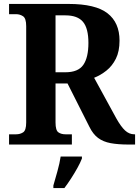

<svg xmlns="http://www.w3.org/2000/svg" viewBox="-20 -734 706 975"><path d="M26 0V-52H62Q82 -52 97.5 -62Q113 -72 113 -112V-601Q113 -641 97 -651.5Q81 -662 62 -662H26V-714H328Q465 -714 526 -666.5Q587 -619 587 -528Q587 -473 568.5 -436Q550 -399 520.5 -375.5Q491 -352 458 -339L570 -134Q594 -91 615 -71.5Q636 -52 662 -52H666V0H634Q580 0 542 -7Q504 -14 478 -33.5Q452 -53 434 -90L323 -310H262V-112Q262 -72 276.5 -62Q291 -52 312 -52H345V0ZM312 -367Q377 -367 403 -404.5Q429 -442 429 -516Q429 -590 401.5 -623Q374 -656 312 -656H262V-367ZM251 208Q260 177 271.5 136Q283 95 288 61H396V71Q388 92 373 119Q358 146 340.5 173Q323 200 307 221H251Z"/></svg>

Font: Noto Serif Tamil SemiCondensed
Style: Bold Italic
Weight: 700
Width: 4
Italic angle: -12°
Designer: Indian Type Foundry, Tom Grace, and the Monotype Design Team
Foundry: Monotype Imaging Inc.
Version: Version 2.003; ttfautohint (v1.8.4.7-5d5b)